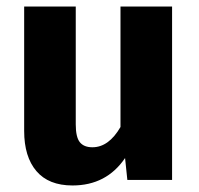

<svg xmlns="http://www.w3.org/2000/svg" viewBox="-20 -551 608 588"><path d="M507 0H370L363 -67Q306 17 202 17Q129 17 91.5 -27Q54 -71 54 -150V-531H212V-170Q212 -131 224.5 -115.5Q237 -100 263 -100Q313 -100 349 -162V-531H507Z"/></svg>

Font: Statis Sans
Style: Bold
Weight: 700
Designer: bBox Type GmbH
Foundry: bBox Type GmbH
Version: Version 1.000